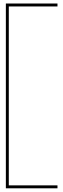

<svg xmlns="http://www.w3.org/2000/svg" viewBox="-20 -922 351 1065"><path d="M298.8 -902.5V-886.2H28.8V106.2H298.8V122.5H12.5V-902.5Z"/></svg>

Font: Equateur
Style: Regular
Weight: 400
Designer: Ange Degheest & Eugénie Bidaut
Foundry: Velvetyne Type Foundry
Version: Version 1.000;FEAKit 1.0